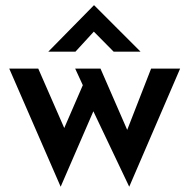

<svg xmlns="http://www.w3.org/2000/svg" viewBox="-20 -683 718 728"><path d="M361 -423 473 -166 452 -164 553 -423H663L470 25L334 -261L210 25L15 -423H125L244 -151L206 -157L294 -360L265 -423ZM411 -487 324 -575 354 -583 266 -487H163L336 -663H337L513 -487Z"/></svg>

Font: Josefin Sans Thin SemiBold
Style: Regular
Weight: 600
Version: Version 2.000